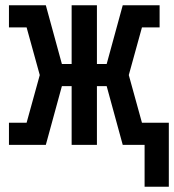

<svg xmlns="http://www.w3.org/2000/svg" viewBox="-20 -550 661 729"><path d="M621 159H529V0H446L385 -223H348V0H252V-223H215L154 0H14V-84H81L131 -265L81 -446H14V-530H154L215 -307H252V-530H348V-307H385L446 -530H586V-446H519L469 -265L519 -84H621Z"/></svg>

Font: Iosevka Curly Slab MdEx
Style: Regular
Weight: 500
Width: 7
Monospace: yes
Designer: Belleve Invis
Foundry: Belleve Invis
Version: Version 11.1.0; ttfautohint (v1.8.3)